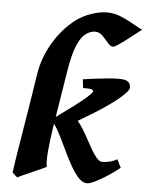

<svg xmlns="http://www.w3.org/2000/svg" viewBox="-54 -786 657 850"><g transform="rotate(5 274.5 -361.0)"><path d="M549.3 -680.2Q539.1 -672.9 521 -658.4Q502.9 -644 483.4 -629.2Q463.9 -614.3 448 -603.8Q432.1 -593.3 425.8 -593.3Q415 -593.3 402.6 -608.2Q390.1 -623 375.7 -637.9Q361.3 -652.8 343.3 -652.8Q321.3 -652.8 300.5 -637.5Q279.8 -622.1 262.7 -581.5Q245.6 -541 233.9 -464.8Q224.6 -404.3 213.6 -339.6Q202.6 -274.9 193.6 -215.3Q184.6 -155.8 180.4 -109.1Q176.3 -62.5 180.7 -37.6Q173.8 -34.2 156 -26.1Q138.2 -18.1 116.7 -8.5Q95.2 1 77.6 8.8Q60.1 16.6 54.2 20L32.2 0Q35.2 -22.5 41.7 -64.2Q48.3 -106 56.9 -157.7Q65.4 -209.5 74 -262.7Q82.5 -315.9 90.1 -362.5Q97.7 -409.2 102.1 -439.9Q113.3 -515.6 153.8 -584Q194.3 -652.3 253.9 -696.8Q279.8 -715.8 317.1 -729Q354.5 -742.2 388.7 -742.2Q421.9 -742.2 454.1 -728Q486.3 -713.9 511.7 -698.7Q537.1 -683.6 549.3 -680.2ZM507.3 -62.5Q485.8 -44.4 457 -25.6Q428.2 -6.8 402.6 6.1Q377 19 364.3 19Q343.3 19 323.2 -4.2Q303.2 -27.3 284.2 -63Q265.1 -98.6 247.6 -136.5Q230 -174.3 213.1 -204.6Q196.3 -234.9 180.2 -246.1L277.3 -271Q294.9 -260.7 310.8 -238.8Q326.7 -216.8 341.3 -189.9Q356 -163.1 369.9 -138.2Q383.8 -113.3 397.2 -97.2Q410.6 -81.1 423.8 -81.1Q435.1 -81.1 452.9 -84.7Q470.7 -88.4 489.3 -98.6ZM517.1 -418.9Q517.1 -404.8 475.8 -369.9Q434.6 -335 361.3 -290L260.3 -229L180.2 -246.1L277.3 -317.4Q344.2 -368.2 354.5 -385Q364.7 -401.9 310.5 -399.4L306.2 -438Q325.2 -440.9 354.7 -444.8Q384.3 -448.7 414.6 -451.4Q444.8 -454.1 465.3 -454.1Q496.1 -454.1 506.6 -444.8Q517.1 -435.5 517.1 -418.9Z"/></g></svg>

Font: Gentium Book Plus
Style: Bold Italic
Weight: 700
Italic angle: -8°
Designer: Victor Gaultney, Annie Olsen, Iska Routamaa, Becca Hirsbrunner
Foundry: SIL International
Version: Version 6.101